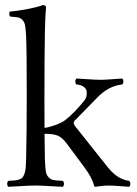

<svg xmlns="http://www.w3.org/2000/svg" viewBox="-20 -718 530 743"><path d="M81.1 -103Q83.5 -208 83.5 -355Q83.5 -528.3 81.1 -576.2Q79.6 -604 77.4 -617.9Q75.2 -631.8 67.6 -640.1Q60.1 -648.4 50.5 -650.4Q41 -652.3 20 -653.8Q13.7 -660.2 17.1 -672.9Q46.4 -675.3 86.9 -683.1Q127.4 -690.9 145 -698.2Q158.2 -698.2 158.2 -689Q155.3 -663.1 153.8 -599.1Q151.9 -497.6 151.9 -329.1Q151.9 -255.9 152.3 -223.1Q168.5 -225.1 192.9 -233.6Q217.3 -242.2 231.9 -252.9Q267.6 -280.3 308.1 -331.1Q312 -335.9 314.2 -344.7Q316.4 -353.5 315.4 -363.8Q314.5 -374 304.4 -381.8Q294.4 -389.6 275.9 -391.1Q271.5 -395.5 271.5 -402.6Q271.5 -409.7 275.9 -414.1Q290.5 -413.6 320.3 -411.4Q350.1 -409.2 370.1 -409.2Q388.7 -409.2 413.1 -411.4Q437.5 -413.6 453.1 -414.1Q457.5 -409.7 457.5 -402.6Q457.5 -395.5 453.1 -391.1Q398.4 -385.7 353 -336.9L269 -251Q265.1 -247.1 265.1 -241.2Q265.1 -237.3 272 -228L397.9 -69.8Q435.1 -23.4 480 -18.1Q484.4 -13.7 484.4 -6.6Q484.4 0.5 480 4.9Q468.3 4.4 442.9 2.2Q417.5 0 400.9 0Q384.3 0 369.4 2.2Q354.5 4.4 348.1 4.9Q345.7 4.9 344.2 0Q335.9 -30.8 307.1 -69.8L237.8 -163.1Q221.2 -185.1 204.6 -192.6Q188 -200.2 152.3 -200.2Q153.3 -128.9 153.8 -103Q154.8 -71.8 157 -56.4Q159.2 -41 168 -32Q176.8 -22.9 187.5 -21.2Q198.2 -19.5 223.1 -18.1Q227.5 -13.7 227.5 -6.6Q227.5 0.5 223.1 4.9Q205.6 4.4 172.6 2.2Q139.6 0 117.2 0Q94.7 0 62 2.2Q29.3 4.4 12.2 4.9Q7.8 0.5 7.8 -6.6Q7.8 -13.7 12.2 -18.1Q29.3 -19 37.6 -19.8Q45.9 -20.5 55.2 -23.9Q64.5 -27.3 67.9 -32Q71.3 -36.6 75 -46.6Q78.6 -56.6 79.6 -69.3Q80.6 -82 81.1 -103Z"/></svg>

Font: Linux Libertine Display G
Style: Regular
Weight: 400
Designer: Philipp H. Poll
Foundry: Philipp H. Poll
Version: Version 5.0.9